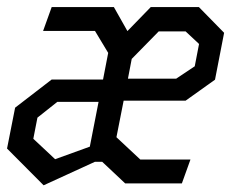

<svg xmlns="http://www.w3.org/2000/svg" viewBox="-24 -534 672 559"><path d="M307.5 -513.5H126.5L101.5 -444H252.5L291 -380L276 -302.5H126.5L20 -220.5L-3.5 -101.5L103 5.5L252.5 -63H273.5L340.5 0H505.5L530.5 -69.5H384.5L315 -134.5L336 -241H516.5L602 -302L628.5 -438.5L555 -513.5H415L347 -443.5ZM73 -130 85 -191.5 143 -237.5H263L237.5 -107L136.5 -70.5ZM348.5 -305 359.5 -362.5 438 -442.5H516.5L555.5 -406L543 -341L489 -305Z"/></svg>

Font: Monaspace Krypton
Style: Italic
Weight: 400
Italic angle: -11°
Designer: Riley Cran & the Lettermatic Team
Foundry: Lettermatic
Version: Version 1.101 (Monaspace Krypton)